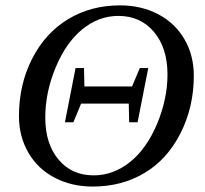

<svg xmlns="http://www.w3.org/2000/svg" viewBox="-20 -682 762 712"><path d="M280.8 -297.9 252 -228.5H220.7L260.3 -429.7H291.5L293 -361.3H469.7L498.5 -429.7H529.8L490.2 -228.5H459L457.5 -297.9ZM601.1 -406.2Q601.1 -503.9 551 -563.5Q501 -623 418.9 -623Q346.2 -623 285.4 -573.5Q224.6 -523.9 186.3 -431.6Q147.9 -339.4 147.9 -245.6Q147.9 -148.9 197 -90.3Q246.1 -31.7 327.1 -31.7Q399.9 -31.7 461.7 -80.8Q523.4 -129.9 562.3 -222.2Q601.1 -314.5 601.1 -406.2ZM323.7 9.8Q245.1 9.8 182.4 -23.2Q119.6 -56.2 85 -116.2Q50.3 -176.3 50.3 -251Q50.3 -368.7 99.1 -464.1Q147.9 -559.6 232.4 -610.8Q316.9 -662.1 425.3 -662.1Q503.9 -662.1 566.7 -629.2Q629.4 -596.2 664.1 -536.4Q698.7 -476.6 698.7 -401.4Q698.7 -285.6 649.7 -188.5Q600.6 -91.3 516.4 -40.8Q432.1 9.8 323.7 9.8Z"/></svg>

Font: Liberation Serif
Style: Italic
Weight: 400
Italic angle: -16.333°
Designer: Steve Matteson
Foundry: Ascender Corporation
Version: Version 2.1.5